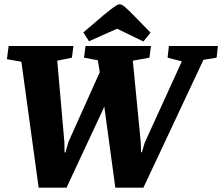

<svg xmlns="http://www.w3.org/2000/svg" viewBox="-20 -861 1029 889"><path d="M159 8 79 -575 12 -587 20 -648H320L313 -594L245 -580L278 -204L279 -155H283L297 -204L442 -527L433 -582L369 -594L376 -648H679L672 -594L595 -580L632 -199L633 -156H637L650 -200L822 -577L756 -594L762 -648H989L983 -594L922 -584L644 8H514L463 -367L288 8ZM644 -669 522 -728 392 -670 366 -711 461 -792Q477 -805 491 -816Q505 -827 516 -834Q527 -841 533 -841Q539 -841 545 -838Q551 -835 560 -827.5Q569 -820 583 -806L677 -710Z"/></svg>

Font: Faustina ExtraBold
Style: Italic
Weight: 800
Italic angle: -8°
Designer: Alfonso Garcia
Foundry: http://www.omnibus-type.com
Version: Version 1.200